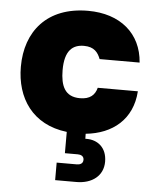

<svg xmlns="http://www.w3.org/2000/svg" viewBox="-54 -591 701 864"><g transform="rotate(5 296.5 -159.0)"><path d="M227.5 227.1H323.7C394.5 227.1 444.3 188.5 444.3 125C444.3 60.5 401.4 29.8 353.5 29.8H346.7L346.2 7.3C466.8 -4.9 555.2 -75.7 563.5 -203.6H382.3C374 -170.9 352.1 -149.9 306.6 -149.9C237.3 -149.9 218.3 -199.2 217.8 -268.1C217.3 -358.4 253.9 -386.2 304.2 -386.2C351.1 -386.2 368.2 -361.8 379.4 -333H560.1C550.8 -463.9 454.6 -544.9 309.1 -544.9C124.5 -544.9 29.3 -428.2 29.3 -268.1C29.3 -127.4 104 -12.2 260.7 6.3V102.5H318.8C332.5 102.5 346.7 107.9 346.7 125C346.7 142.6 332 147.9 318.8 147.9H227.5Z"/></g></svg>

Font: Wand UI Pro Black
Style: Regular
Weight: 900
Designer: Andreas Faust
Version: Version 1.003;FEAKit 1.0